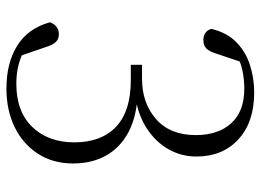

<svg xmlns="http://www.w3.org/2000/svg" viewBox="-124 -652 791 582"><g transform="rotate(90 271.0 -361.5)"><path d="M249 14Q171 14 118.5 -19Q66 -52 48 -118Q53 -131 62 -138Q71 -145 84 -145Q99 -145 108 -135.5Q117 -126 124 -103L155 -13L119 -47Q145 -32 172.5 -24Q200 -16 234 -16Q319 -16 365.5 -64.5Q412 -113 412 -192Q412 -273 365 -318Q318 -363 224 -363H177V-397H219Q293 -397 341.5 -439.5Q390 -482 390 -560Q390 -628 354 -667.5Q318 -707 250 -707Q220 -707 192.5 -701Q165 -695 134 -678L172 -708L143 -622Q136 -600 127 -591.5Q118 -583 101 -583Q90 -583 81 -588.5Q72 -594 68 -607Q79 -654 108 -682.5Q137 -711 177 -724Q217 -737 261 -737Q351 -737 403 -689Q455 -641 455 -562Q455 -516 432.5 -476.5Q410 -437 367.5 -410Q325 -383 263 -375V-384Q334 -381 381 -356Q428 -331 452 -288Q476 -245 476 -188Q476 -127 446.5 -81.5Q417 -36 366 -11Q315 14 249 14Z"/></g></svg>

Font: Noto Serif TC ExtraLight ExtraLight
Style: Regular
Weight: 250
Version: Version 2.003-H1;hotconv 1.1.1;makeotfexe 2.6.0